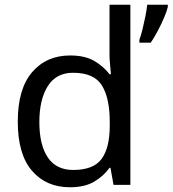

<svg xmlns="http://www.w3.org/2000/svg" viewBox="-20 -780 728 810"><path d="M275 10Q175 10 115 -59.5Q55 -129 55 -267Q55 -405 115.5 -475.5Q176 -546 276 -546Q338 -546 377.5 -523Q417 -500 442 -467H448Q447 -480 444.5 -505.5Q442 -531 442 -546V-760H530V0H459L446 -72H442Q418 -38 378 -14Q338 10 275 10ZM289 -63Q374 -63 408.5 -109.5Q443 -156 443 -250V-266Q443 -366 410 -419.5Q377 -473 288 -473Q217 -473 181.5 -416.5Q146 -360 146 -265Q146 -169 181.5 -116Q217 -63 289 -63ZM688 -751Q684 -733 672.5 -706Q661 -679 646 -650.5Q631 -622 616 -600H568V-612Q575 -631 581.5 -657.5Q588 -684 593.5 -711.5Q599 -739 601 -760H688Z"/></svg>

Font: Noto Sans Tifinagh SIL
Style: Regular
Weight: 400
Designer: JamraPatel
Foundry: JamraPatel LLC
Version: Version 2.006; ttfautohint (v1.8.4.7-5d5b)